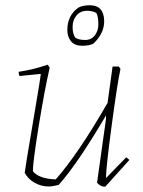

<svg xmlns="http://www.w3.org/2000/svg" viewBox="-20 -703 542 730"><path d="M292 -529Q264 -529 250 -546Q236 -563 236 -589Q236 -644 278 -674Q295 -683 321 -683Q374 -683 376 -626Q378 -578 335 -537Q319 -529 292 -529ZM304 -551Q327 -551 340.5 -568.5Q354 -586 354 -610Q354 -641 346 -654Q331 -662 311 -662Q286 -662 271 -644.5Q256 -627 256 -600Q256 -575 266 -560Q279 -551 304 -551ZM165 6Q136 6 111 -8.5Q86 -23 74 -46Q76 -66 105 -236Q134 -406 135 -422L54 -414Q51 -420 51 -430Q110 -439 161 -457L169 -446Q149 -359 127 -222.5Q105 -86 105 -52Q128 -23 192 -21Q279 -120 389 -312L408 -450H432L438 -441Q425 -379 404 -221.5Q383 -64 383 -26L460 -105L472 -95L380 7Q362 7 349 -8L383 -251V-264Q272 -76 203 0Q179 6 165 6Z"/></svg>

Font: Albura ExtraLight
Style: Italic
Weight: 156
Italic angle: -7°
Designer: Mercedes Jáuregui
Foundry: Omnibus-Type Team
Version: Version 1.000